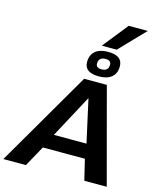

<svg xmlns="http://www.w3.org/2000/svg" viewBox="-196 -1270 1142 1381"><g transform="rotate(15 374.5 -579.5)"><path d="M-36 0 376 -708H545L734 0H567L530 -154H217L132 0ZM270 -262H513L442 -582ZM473 -752Q365 -752 365 -831Q365 -883 398 -911.5Q431 -940 494 -940Q601 -940 601 -860Q601 -808 568 -780Q535 -752 473 -752ZM478 -806Q530 -806 530 -853Q530 -886 489 -886Q437 -886 437 -838Q437 -806 478 -806ZM437 -971 587 -1159H729L548 -971Z"/></g></svg>

Font: Georama Extended SemiBold
Style: Italic
Weight: 600
Width: 7
Italic angle: -9°
Designer: Jean-Baptiste Levee
Foundry: Production Type
Version: Version 1.000